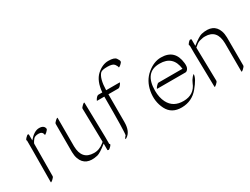

<svg xmlns="http://www.w3.org/2000/svg" viewBox="-54 -988 1893 1455"><g transform="rotate(-30 892.5 -261.0)"><path d="M116.2 -319.8Q163.1 -375.5 206.3 -375.5Q249.5 -375.5 254.4 -342.8Q255.4 -335.4 237.8 -319.3Q220.2 -303.2 219.2 -310.5Q215.3 -340.3 182.1 -340.3Q148.9 -340.3 136.5 -324.2Q124 -308.1 120.1 -300.3Q115.2 -291 115.7 -290Q116.2 -289.1 116.2 -288.6L114.3 -7.8Q114.3 0.5 96.7 16.1Q79.1 31.7 79.1 23.4L81.1 -257.3Q81.1 -258.3 81.3 -260.3Q81.5 -262.2 81.1 -263.2V-339.4Q72.3 -342.8 88.6 -360.4Q105 -377.9 110.6 -375.7Q116.2 -373.5 116.2 -372.1Z M607.9 -67.4V-4.9Q620.1 -2.4 604 15.4Q587.9 33.2 580.3 31.5Q572.8 29.8 572.8 28.3V-28.8Q511.2 20.5 484.9 26.4Q373.5 51.8 341.8 -35.6Q333 -60.5 332.5 -92.3V-339.8Q332.5 -348.1 350.1 -363.8Q367.7 -379.4 367.7 -371.1V-123.5Q369.6 -3.9 473.6 -3.4Q521 -2 563.5 -37.1Q568.4 -41 572.3 -44.4Q569.3 -191.4 566.4 -337.9Q566.4 -346.2 583.7 -361.8Q601.1 -377.4 601.6 -369.1Z M908.2 -369.6Q914.6 -369.6 901.1 -352.1Q887.7 -334.5 877 -334.5H790.5V-91.8Q790.5 -7.3 741.7 21.5Q726.6 30.3 735.8 15.1Q739.7 8.3 747.6 1Q755.4 -19 754.9 -334.5H692.9Q686.5 -334.5 699.7 -352.1Q712.9 -369.6 724.1 -369.6H757.3Q766.1 -466.3 814.5 -510.3Q862.8 -554.2 915.3 -554.2Q967.8 -554.2 981.7 -534.4Q995.6 -514.6 995.6 -504.9Q995.6 -495.1 979.2 -481.4Q962.9 -467.8 960.4 -472.2Q960.4 -481.9 947.3 -500.5Q934.1 -519 887.2 -519Q840.3 -519 827.1 -505.9Q793.5 -471.2 791 -369.6Z M1131.8 -78.1Q1168.9 -3.9 1261.2 -5.1Q1353.5 -6.3 1385.7 -88.9Q1394.5 -110.8 1410.9 -129.9Q1427.2 -148.9 1426.8 -141.1Q1425.8 -106 1369.6 -38.3Q1313.5 29.3 1224.4 30.5Q1135.3 31.7 1099.1 -39.8Q1063 -111.3 1078.1 -195.1Q1093.3 -278.8 1152.6 -328.1Q1211.9 -377.4 1273.9 -377Q1395 -377 1408.7 -251Q1412.6 -216.3 1401.6 -200.9Q1390.6 -185.5 1378.9 -185.5H1133.3Q1125 -185.5 1140.4 -203.4Q1155.8 -221.2 1164.1 -221.2H1373.5Q1359.4 -341.8 1242.7 -341.8Q1109.9 -342.8 1109.9 -179.7Q1110.4 -120.1 1131.8 -78.1Z M1509.3 -284.2V-347.2Q1499 -349.6 1513.7 -367.4Q1528.3 -385.3 1536.4 -383.3Q1544.4 -381.3 1544.4 -379.9V-322.8Q1606 -371.6 1631.8 -377.4Q1743.7 -401.9 1774.9 -315.4Q1783.7 -290.5 1784.2 -258.8L1784.7 -11.7Q1784.7 -3.4 1767.1 12.2Q1749.5 27.8 1749.5 19.5L1749 -227.5Q1747.1 -348.1 1643.1 -348.1Q1628.4 -348.1 1622.3 -346.4Q1616.2 -344.7 1598.9 -341.3Q1581.5 -337.9 1563.5 -323Q1545.4 -308.1 1544.4 -307.1L1550.3 -13.7Q1550.3 -5.4 1532.7 10.3Q1515.1 25.9 1515.1 17.6Z"/></g></svg>

Font: ML-NILA05
Style: Regular
Weight: 400
Designer: CLT@C-DIT
Version: Version ML-NILA05 1.0